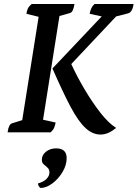

<svg xmlns="http://www.w3.org/2000/svg" viewBox="-20 -661 687 959"><path d="M482 11Q442 11 406.5 -22Q371 -55 332.5 -127.5Q294 -200 242 -319L488 -579L428 -592Q433 -624 452 -641H647Q642 -600 619 -594L560 -579L336 -341Q365 -278 403 -214Q441 -150 481 -98.5Q521 -47 560 -22Q542 -7 522.5 2Q503 11 482 11ZM18 0Q23 -40 40 -45L91 -61L173 -577L112 -592Q114 -608 119.5 -619Q125 -630 138 -641H352Q346 -601 330 -596L277 -581L195 -63L258 -49Q255 -33 250 -22Q245 -11 233 0ZM183 278Q170 270 170 255Q197 248 212 233Q227 218 227 200Q227 185 217.5 176.5Q208 168 198.5 160Q189 152 189 137Q189 113 210 96.5Q231 80 260 80Q313 80 313 129Q313 163 293 197Q273 231 243 254Q213 277 183 278Z"/></svg>

Font: Petrona SemiBold
Style: Italic
Weight: 600
Italic angle: -9°
Designer: Ringo R. Seeber
Foundry: Ringo R. Seeber
Version: Version 2.001; ttfautohint (v1.8.3)